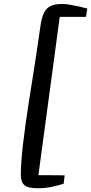

<svg xmlns="http://www.w3.org/2000/svg" viewBox="-20 -868 466 981"><path d="M86.4 23.9Q86.4 11.2 86.9 -2Q87.4 -15.1 88.4 -29.8Q90.8 -72.8 96.9 -126.2Q103 -179.7 111.3 -239.3Q119.6 -298.8 129.6 -362.1Q139.6 -425.3 149.7 -488Q159.7 -550.8 168.7 -611.1Q177.7 -671.4 185.1 -724.6Q189.5 -759.8 197 -783.4Q204.6 -807.1 217.5 -821.3Q230.5 -835.4 250.2 -841.6Q270 -847.7 298.8 -847.7Q314.9 -847.7 336.7 -844Q358.4 -840.3 378.4 -835.9Q401.9 -830.6 425.8 -824.7L419.4 -781.7H285.2L176.3 26.9Q191.4 26.9 208.7 27.1Q226.1 27.3 243.4 27.3Q260.7 27.3 277.8 27.6Q294.9 27.8 310.5 27.8L305.2 70.8Q288.6 75.7 273.2 79.8Q257.8 84 241.9 87.2Q226.1 90.3 209 92Q191.9 93.8 171.9 93.8Q148.9 93.8 132.6 90.3Q116.2 86.9 106 78.9Q95.7 70.8 91.1 57.4Q86.4 43.9 86.4 23.9Z"/></svg>

Font: Merriweather
Style: Italic
Weight: 400
Italic angle: -7°
Designer: Eben Sorkin ( eben@eyebytes.com )
Foundry: Eben Sorkin ( eben@eyebytes.com )
Version: Version 1.005; ttfautohint (v0.97) -l 13 -r 13 -G 200 -x 24 